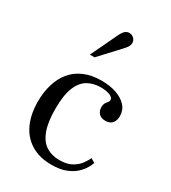

<svg xmlns="http://www.w3.org/2000/svg" viewBox="-186 -852 856 960"><g transform="rotate(30 241.5 -372.0)"><path d="M265 11Q195 11 146.5 -19Q98 -49 73.5 -103Q49 -157 49 -230Q49 -283 62.5 -328.5Q76 -374 103 -407.5Q130 -441 173 -460Q216 -479 274 -479Q322 -479 359.5 -466Q397 -453 419 -429Q441 -405 441 -370Q441 -345 428 -329.5Q415 -314 389 -314Q364 -314 351 -328Q338 -342 338 -363Q338 -379 343.5 -388Q349 -397 354.5 -403Q360 -409 360 -417Q360 -431 339.5 -439.5Q319 -448 287 -448Q245 -448 212.5 -429.5Q180 -411 161.5 -366Q143 -321 143 -241Q143 -165 160.5 -118Q178 -71 210.5 -50Q243 -29 287 -29Q332 -29 359.5 -45Q387 -61 402 -82.5Q417 -104 423 -118L447 -104Q443 -91 432 -72Q421 -53 400.5 -34Q380 -15 347 -2Q314 11 265 11ZM157 -562 233 -722Q242 -739 252 -747Q262 -755 275 -755Q290 -755 301 -744Q312 -733 312 -718Q312 -708 307.5 -699.5Q303 -691 288 -674L184 -562Z"/></g></svg>

Font: Frank Ruhl Libre
Style: Regular
Weight: 400
Designer: Yanek Iontef
Foundry: Fontef
Version: Version 6.004